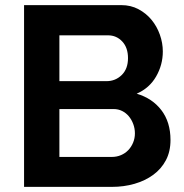

<svg xmlns="http://www.w3.org/2000/svg" viewBox="-20 -730 720 750"><path d="M646 -183Q646 -138 628 -104Q610 -70 578.5 -47Q547 -24 505.5 -12Q464 0 417 0H74V-710H454Q491 -710 521 -694Q551 -678 572 -652.5Q593 -627 604.5 -594.5Q616 -562 616 -529Q616 -477 590 -431.5Q564 -386 514 -364Q575 -346 610.5 -299.5Q646 -253 646 -183ZM507 -209Q507 -228 500.5 -245.5Q494 -263 483 -276Q472 -289 457 -296.5Q442 -304 424 -304H212V-117H417Q436 -117 452.5 -124Q469 -131 481 -143.5Q493 -156 500 -173Q507 -190 507 -209ZM212 -592V-413H396Q431 -413 455.5 -437Q480 -461 480 -503Q480 -544 457.5 -568Q435 -592 402 -592Z"/></svg>

Font: PTCRaleway
Style: Bold
Weight: 700
Designer: Matt McInerney, Pablo Impallari, Rodrigo Fuenzalida
Foundry: Matt McInerney, Pablo Impallari, Rodrigo Fuenzalida
Version: Version 3.000g; ttfautohint (v1.5) -l 8 -r 28 -G 28 -x 14 -D